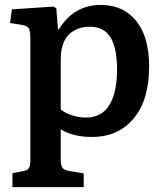

<svg xmlns="http://www.w3.org/2000/svg" viewBox="-20 -545 672 784"><path d="M30.8 219.2V162.1L75.2 153.8Q91.8 150.9 97.9 141.4Q104 131.8 104 111.8V-383.8Q104 -417 97.9 -428.7Q91.8 -440.4 66.9 -443.8L21 -451.2L28.8 -506.8L198.2 -518.1L210 -511.2L216.8 -424.8H220.2Q280.8 -524.9 392.1 -524.9Q482.9 -524.9 535.9 -460Q588.9 -395 588.9 -273.9Q588.9 -136.2 525.6 -61Q462.4 14.2 356 14.2Q277.3 14.2 228 -17.1V106.9Q228 130.9 235.6 140.6Q243.2 150.4 261.2 152.8L321.8 163.1V219.2ZM331.1 -64.9Q395.5 -64.9 426.8 -116.5Q458 -168 458 -259.8Q458 -348.6 431.2 -392.3Q404.3 -436 346.2 -436Q323.7 -436 304.2 -429.7Q284.7 -423.3 266.8 -409.2Q249 -395 238.5 -367.9Q228 -340.8 228 -303.2V-98.1Q245.6 -83.5 274.2 -74.2Q302.7 -64.9 331.1 -64.9Z"/></svg>

Font: Literata Book SemiBold
Style: Regular
Weight: 600
Designer: Latin by Veronika Burian and Jose Scaglione. Greek by Irene Vlachou. Cyrillic by Vera Evstafieva
Foundry: TypeTogether
Version: Version 2.003;PS 002.003;hotconv 1.0.88;makeotf.lib2.5.64775